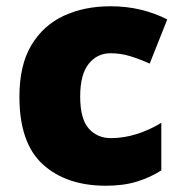

<svg xmlns="http://www.w3.org/2000/svg" viewBox="-20 -583 579 613"><path d="M318 10Q192 10 117 -58Q42 -126 42 -274Q42 -375 80 -438.5Q118 -502 183.5 -532.5Q249 -563 333 -563Q384 -563 429.5 -552Q475 -541 514 -521L458 -380Q424 -395 394.5 -404Q365 -413 333 -413Q290 -413 263 -379Q236 -345 236 -275Q236 -203 263.5 -172.5Q291 -142 334 -142Q375 -142 416.5 -155Q458 -168 495 -191V-39Q461 -17 418 -3.5Q375 10 318 10Z"/></svg>

Font: Noto Sans Syriac Western Black
Style: Regular
Weight: 900
Designer: Patrick Giasson and the Monotype Design Team
Foundry: Monotype Imaging Inc.
Version: Version 3.000; ttfautohint (v1.8.4.7-5d5b)